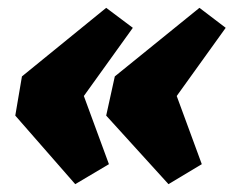

<svg xmlns="http://www.w3.org/2000/svg" viewBox="-20 -495 615 490"><path d="M36 -300 251 -475 319 -424 194 -250 258 -76 172 -25 19 -200ZM273 -300 489 -475 556 -424 431 -250 495 -76 410 -25 251 -200Z"/></svg>

Font: Changa One
Style: Italic
Weight: 400
Italic angle: -12°
Designer: Eduardo Rodriguez Tunni
Foundry: Eduardo Rodriguez Tunni
Version: Version 1.003